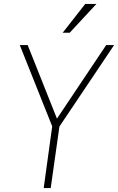

<svg xmlns="http://www.w3.org/2000/svg" viewBox="-20 -951 597 971"><path d="M201 0 244 -312 80 -723H120L268 -351L517 -723H557L280.5 -311L236.5 0ZM297 -785.5 411 -931H467.5L332.5 -785.5Z"/></svg>

Font: Public Sans Thin Thin
Style: Italic
Weight: 250
Italic angle: -8°
Version: Version 2.001